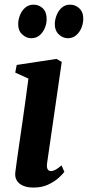

<svg xmlns="http://www.w3.org/2000/svg" viewBox="-20 -814 386 844"><path d="M127 10.5Q100.5 10.5 81.8 2.5Q63 -5.5 53.8 -20.8Q44.5 -36 47.5 -58Q49.5 -76.5 54 -107.2Q58.5 -138 64.2 -178.5Q70 -219 77 -266.2Q84 -313.5 91 -365Q98 -416.5 105 -468.5L47 -495L53.5 -528.5L228 -555L251.5 -542L187 -97Q184.5 -79 189.2 -70.5Q194 -62 203.5 -62Q213 -62 223.5 -67.5Q234 -73 250.5 -87L263 -58.5Q255.5 -48.5 237.8 -32.2Q220 -16 192.2 -2.8Q164.5 10.5 127 10.5ZM117.5 -646Q95 -646 76.8 -663.5Q58.5 -681 60 -713Q61.5 -733 69.5 -751.2Q77.5 -769.5 92.2 -781.5Q107 -793.5 127.5 -793.5Q151.5 -793.5 168.5 -777Q185.5 -760.5 185 -729Q185 -710 177 -690.8Q169 -671.5 154.2 -658.8Q139.5 -646 117.5 -646ZM278 -646Q255.5 -646 237.5 -663.8Q219.5 -681.5 221 -713.5Q222.5 -732.5 230.5 -751Q238.5 -769.5 253 -781.5Q267.5 -793.5 288 -793.5Q312.5 -793.5 329.8 -776.2Q347 -759 346 -728.5Q345.5 -709.5 337.5 -690.5Q329.5 -671.5 314.5 -658.8Q299.5 -646 278 -646Z"/></svg>

Font: Merriweather 48pt
Style: Bold Italic
Weight: 700
Italic angle: -7.8°
Version: Version 2.101